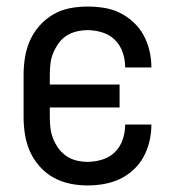

<svg xmlns="http://www.w3.org/2000/svg" viewBox="-20 -558 540 586"><path d="M247 8Q273 8 298 3.5Q323 -1 345.5 -11.5Q368 -22 387 -39.5Q406 -57 418 -79Q430 -101 436 -126Q442 -151 442 -176Q442 -177 442 -177.5Q442 -178 442 -178H362Q362 -178 362 -177.5Q362 -177 362 -177Q362 -154 354.5 -132Q347 -110 331 -94Q315 -78 292.5 -71Q270 -64 247 -64Q231 -64 214 -68Q197 -72 183 -81.5Q169 -91 159 -104.5Q149 -118 142.5 -134Q136 -150 134 -166.5Q132 -183 132 -200V-230H345V-300H132V-330Q132 -347 134 -364Q136 -381 142.5 -396.5Q149 -412 159 -426Q169 -440 183 -449Q197 -458 214 -462Q231 -466 247 -466Q270 -466 292.5 -459Q315 -452 331 -436Q347 -420 354.5 -398Q362 -376 362 -353Q362 -353 362 -353Q362 -353 362 -352H442Q442 -353 442 -353.5Q442 -354 442 -354Q442 -379 436 -404Q430 -429 418 -451Q406 -473 387 -490.5Q368 -508 345.5 -519Q323 -530 298 -534Q273 -538 247 -538Q220 -538 193.5 -533Q167 -528 143.5 -514.5Q120 -501 101.5 -480.5Q83 -460 72 -435.5Q61 -411 56.5 -384Q52 -357 52 -330V-200Q52 -173 56.5 -146Q61 -119 72 -94.5Q83 -70 101.5 -49.5Q120 -29 143.5 -16Q167 -3 193.5 2.5Q220 8 247 8Z"/></svg>

Font: Iosevka SS09
Style: Regular
Weight: 400
Monospace: yes
Designer: Belleve Invis
Foundry: Belleve Invis
Version: Version 5.2.1; ttfautohint (v1.8.3)